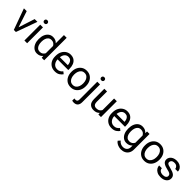

<svg xmlns="http://www.w3.org/2000/svg" viewBox="416 -2533 4528 4528"><g transform="rotate(45 2680.5 -268.5)"><path d="M108.9 -528.3 243.2 -123.5 374 -528.3H466.3L276.4 0H207.5L16.1 -528.3Z M553.7 -668.5Q553.7 -690.4 567.1 -705.6Q580.6 -720.7 606.9 -720.7Q632.8 -720.7 646.7 -705.6Q660.6 -690.4 660.6 -668.5Q660.6 -647.5 646.7 -632.6Q632.8 -617.7 606.9 -617.7Q580.6 -617.7 567.1 -632.6Q553.7 -647.5 553.7 -668.5ZM651.4 -528.3V0H560.5V-528.3Z M773.9 -258.3V-268.6Q773.9 -349.1 800 -409.9Q826.2 -470.7 873 -504.4Q919.9 -538.1 982.9 -538.1Q1030.8 -538.1 1067.1 -522Q1103.5 -505.9 1129.4 -475.6V-750H1220.2V0H1137.2L1132.8 -56.6Q1106.9 -24.9 1069.3 -7.6Q1031.7 9.8 981.9 9.8Q919.9 9.8 873 -25.1Q826.2 -60.1 800 -120.6Q773.9 -181.2 773.9 -258.3ZM864.7 -268.6V-258.3Q864.7 -206.1 879.4 -162.4Q894 -118.7 924.8 -92.8Q955.6 -66.9 1004.4 -66.9Q1051.8 -66.9 1081.5 -88.4Q1111.3 -109.9 1129.4 -143.6V-386.7Q1111.8 -419.4 1081.8 -440.7Q1051.8 -461.9 1005.4 -461.9Q956.1 -461.9 925 -435.5Q894 -409.2 879.4 -365.2Q864.7 -321.3 864.7 -268.6Z M1579.6 9.8Q1505.9 9.8 1451.4 -22.9Q1397 -55.7 1366.9 -113.5Q1336.9 -171.4 1336.9 -245.6V-266.1Q1336.9 -352.5 1369.9 -413.3Q1402.8 -474.1 1455.8 -506.1Q1508.8 -538.1 1567.9 -538.1Q1643.6 -538.1 1691.7 -504.2Q1739.7 -470.2 1762.5 -411.9Q1785.2 -353.5 1785.2 -279.3V-238.8H1427.7Q1429.2 -190.4 1448.2 -150.6Q1467.3 -110.8 1501.7 -87.4Q1536.1 -64 1584.5 -64Q1632.3 -64 1665.5 -83.5Q1698.7 -103 1723.6 -135.7L1778.3 -92.3Q1752.9 -53.2 1705.6 -21.7Q1658.2 9.8 1579.6 9.8ZM1567.9 -463.9Q1514.2 -463.9 1477.1 -424.8Q1439.9 -385.7 1430.7 -312.5H1694.8V-319.3Q1692.9 -354.5 1680.4 -387.7Q1668 -420.9 1641.1 -442.4Q1614.3 -463.9 1567.9 -463.9Z M1866.7 -258.3V-269.5Q1866.7 -346.2 1896 -406.7Q1925.3 -467.3 1979 -502.7Q2032.7 -538.1 2106.4 -538.1Q2181.2 -538.1 2235.1 -502.7Q2289.1 -467.3 2318.4 -406.7Q2347.7 -346.2 2347.7 -269.5V-258.3Q2347.7 -182.1 2318.4 -121.3Q2289.1 -60.5 2235.4 -25.4Q2181.6 9.8 2107.4 9.8Q2033.2 9.8 1979.2 -25.4Q1925.3 -60.5 1896 -121.3Q1866.7 -182.1 1866.7 -258.3ZM1957 -269.5V-258.3Q1957 -206.1 1973.6 -161.9Q1990.2 -117.7 2023.7 -91.1Q2057.1 -64.5 2107.4 -64.5Q2157.2 -64.5 2190.4 -91.1Q2223.6 -117.7 2240.2 -161.9Q2256.8 -206.1 2256.8 -258.3V-269.5Q2256.8 -321.3 2240 -365.5Q2223.1 -409.7 2189.9 -436.8Q2156.7 -463.9 2106.4 -463.9Q2056.6 -463.9 2023.4 -436.8Q1990.2 -409.7 1973.6 -365.5Q1957 -321.3 1957 -269.5Z M2454.1 -668.5Q2454.1 -690.4 2467.8 -705.6Q2481.4 -720.7 2507.3 -720.7Q2533.7 -720.7 2547.4 -705.6Q2561 -690.4 2561 -668.5Q2561 -647.5 2547.4 -632.6Q2533.7 -617.7 2507.3 -617.7Q2481.4 -617.7 2467.8 -632.6Q2454.1 -647.5 2454.1 -668.5ZM2463.4 -528.3H2554.2V63Q2554.2 135.7 2519.8 174.6Q2485.4 213.4 2416 213.4Q2403.8 213.4 2387.5 210.9Q2371.1 208.5 2359.9 205.1L2360.4 132.3Q2369.6 134.3 2381.3 135.5Q2393.1 136.7 2401.9 136.7Q2431.6 136.7 2447.5 119.9Q2463.4 103 2463.4 63Z M3027.8 0 3025.9 -52.2Q3001.5 -22.9 2963.4 -6.6Q2925.3 9.8 2871.6 9.8Q2793.9 9.8 2746.1 -36.1Q2698.2 -82 2698.2 -187.5V-528.3H2788.6V-186.5Q2788.6 -139.2 2802.5 -113Q2816.4 -86.9 2838.9 -76.9Q2861.3 -66.9 2885.7 -66.9Q2940.9 -66.9 2974.1 -87.9Q3007.3 -108.9 3023.4 -143.6V-528.3H3114.3V0Z M3470.7 9.8Q3397 9.8 3342.5 -22.9Q3288.1 -55.7 3258.1 -113.5Q3228 -171.4 3228 -245.6V-266.1Q3228 -352.5 3261 -413.3Q3293.9 -474.1 3346.9 -506.1Q3399.9 -538.1 3459 -538.1Q3534.7 -538.1 3582.8 -504.2Q3630.9 -470.2 3653.6 -411.9Q3676.3 -353.5 3676.3 -279.3V-238.8H3318.8Q3320.3 -190.4 3339.4 -150.6Q3358.4 -110.8 3392.8 -87.4Q3427.2 -64 3475.6 -64Q3523.4 -64 3556.6 -83.5Q3589.8 -103 3614.7 -135.7L3669.4 -92.3Q3644 -53.2 3596.7 -21.7Q3549.3 9.8 3470.7 9.8ZM3459 -463.9Q3405.3 -463.9 3368.2 -424.8Q3331.1 -385.7 3321.8 -312.5H3585.9V-319.3Q3584 -354.5 3571.5 -387.7Q3559.1 -420.9 3532.2 -442.4Q3505.4 -463.9 3459 -463.9Z M3760.3 -258.3V-268.6Q3760.3 -349.1 3785.6 -409.9Q3811 -470.7 3857.7 -504.4Q3904.3 -538.1 3968.8 -538.1Q4019 -538.1 4056.4 -520.5Q4093.8 -502.9 4119.6 -469.7L4124 -528.3H4206.1V-11.2Q4206.1 58.6 4177.7 107.9Q4149.4 157.2 4098.9 182.9Q4048.3 208.5 3982.4 208.5Q3955.1 208.5 3918.2 200Q3881.3 191.4 3845.9 171.1Q3810.5 150.9 3786.6 116.7L3834 63Q3867.2 103 3903.6 118.7Q3939.9 134.3 3975.6 134.3Q4039.6 134.3 4077.6 98.4Q4115.7 62.5 4115.7 -6.8V-53.2Q4089.8 -22.9 4053 -6.6Q4016.1 9.8 3967.8 9.8Q3904.3 9.8 3857.7 -25.1Q3811 -60.1 3785.6 -120.6Q3760.3 -181.2 3760.3 -258.3ZM3850.6 -268.6V-258.3Q3850.6 -206.1 3865 -162.4Q3879.4 -118.7 3910.2 -92.8Q3940.9 -66.9 3989.7 -66.9Q4038.1 -66.9 4068.1 -88.9Q4098.1 -110.8 4115.7 -145V-385.7Q4098.6 -418.5 4068.4 -440.2Q4038.1 -461.9 3990.7 -461.9Q3941.4 -461.9 3910.4 -435.5Q3879.4 -409.2 3865 -365.2Q3850.6 -321.3 3850.6 -268.6Z M4319.3 -258.3V-269.5Q4319.3 -346.2 4348.6 -406.7Q4377.9 -467.3 4431.6 -502.7Q4485.4 -538.1 4559.1 -538.1Q4633.8 -538.1 4687.7 -502.7Q4741.7 -467.3 4771 -406.7Q4800.3 -346.2 4800.3 -269.5V-258.3Q4800.3 -182.1 4771 -121.3Q4741.7 -60.5 4688 -25.4Q4634.3 9.8 4560.1 9.8Q4485.8 9.8 4431.9 -25.4Q4377.9 -60.5 4348.6 -121.3Q4319.3 -182.1 4319.3 -258.3ZM4409.7 -269.5V-258.3Q4409.7 -206.1 4426.3 -161.9Q4442.9 -117.7 4476.3 -91.1Q4509.8 -64.5 4560.1 -64.5Q4609.9 -64.5 4643.1 -91.1Q4676.3 -117.7 4692.9 -161.9Q4709.5 -206.1 4709.5 -258.3V-269.5Q4709.5 -321.3 4692.6 -365.5Q4675.8 -409.7 4642.6 -436.8Q4609.4 -463.9 4559.1 -463.9Q4509.3 -463.9 4476.1 -436.8Q4442.9 -409.7 4426.3 -365.5Q4409.7 -321.3 4409.7 -269.5Z M5221.2 -140.1Q5221.2 -159.7 5212.6 -176.5Q5204.1 -193.4 5178 -207.3Q5151.9 -221.2 5099.6 -231.4Q5011.2 -250 4960.2 -284.4Q4909.2 -318.8 4909.2 -383.8Q4909.2 -425.8 4933.3 -460.7Q4957.5 -495.6 5001.7 -516.8Q5045.9 -538.1 5105 -538.1Q5168.5 -538.1 5213.4 -515.6Q5258.3 -493.2 5282.2 -455.8Q5306.2 -418.5 5306.2 -373H5215.8Q5215.8 -405.8 5187.3 -434.8Q5158.7 -463.9 5105 -463.9Q5048.8 -463.9 5024.4 -439.5Q5000 -415 5000 -386.2Q5000 -366.7 5009.8 -352.5Q5019.5 -338.4 5045.7 -327.1Q5071.8 -315.9 5121.6 -304.7Q5219.2 -282.2 5265.4 -246.6Q5311.5 -210.9 5311.5 -147Q5311.5 -77.6 5255.6 -33.9Q5199.7 9.8 5107.4 9.8Q5037.6 9.8 4989.3 -15.1Q4940.9 -40 4916 -79.6Q4891.1 -119.1 4891.1 -163.1H4981.9Q4983.9 -126 5003.4 -104.2Q5022.9 -82.5 5051.3 -73.5Q5079.6 -64.5 5107.4 -64.5Q5162.6 -64.5 5191.9 -85.9Q5221.2 -107.4 5221.2 -140.1Z"/></g></svg>

Font: Vazirmatn RD UI FD
Style: Regular
Weight: 400
Designer: Saber Rastikerdar
Foundry: Saber Rastikerdar
Version: Version 33.003